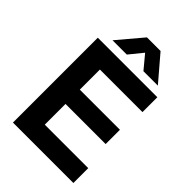

<svg xmlns="http://www.w3.org/2000/svg" viewBox="-270 -1056 1168 1168"><g transform="rotate(45 314.5 -471.5)"><path d="M583 -730V-602.1H216.8V-429.2H562V-306.2H216.8V-127.9H590.8V0H70.8V-730ZM145 -782.2 280.8 -942.9H397.9L535.2 -782.2H411.1L338.9 -869.1L268.1 -782.2Z"/></g></svg>

Font: Nacelle Bold
Style: Regular
Weight: 700
Designer: Sora Sagano
Foundry: Sora Sagano
Version: Version 1.000;FEAKit 1.0